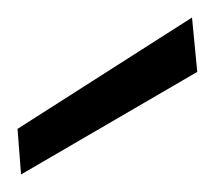

<svg xmlns="http://www.w3.org/2000/svg" viewBox="-20 -743 245 219"><path d="M4 -544 0 -596 199 -723 205 -661Z"/></svg>

Font: DM Sans 18pt Light
Style: Regular
Weight: 300
Designer: Colophon Foundry, Jonny Pinhorn
Foundry: Colophon Foundry
Version: Version 4.004;gftools[0.9.30]